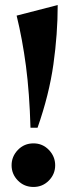

<svg xmlns="http://www.w3.org/2000/svg" viewBox="-20 -727 265 762"><path d="M101 -220Q97 -359 83 -465Q69 -571 46 -665L209 -707Q209 -593 192 -472Q175 -351 129 -220ZM113 15Q76 15 51 -10.5Q26 -36 26 -71Q26 -106 51 -132Q76 -158 113 -158Q149 -158 174 -132Q199 -106 199 -71Q199 -36 174 -10.5Q149 15 113 15Z"/></svg>

Font: Bona Nova
Style: Bold
Weight: 700
Designer: Mateusz Machalski
Foundry: Capitalics
Version: Version 4.001; ttfautohint (v1.8.3)